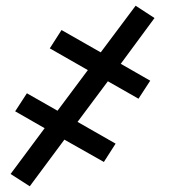

<svg xmlns="http://www.w3.org/2000/svg" viewBox="-20 -488 640 671"><path d="M84 163 17 120 136 -40 33 -99 74 -162 181 -101 287 -243 154 -319 195 -383 332 -305 454 -468 520 -425 402 -265 505 -206 464 -143 357 -204 251 -62 384 14 343 78 205 0Z"/></svg>

Font: Zed Sans Extended
Style: Italic
Weight: 400
Width: 7
Italic angle: -9°
Designer: Belleve Invis
Foundry: Belleve Invis
Version: Version 1.0.0; ttfautohint (v1.8.4)